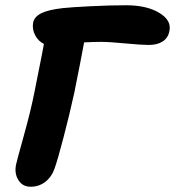

<svg xmlns="http://www.w3.org/2000/svg" viewBox="-20 -688 666 730"><path d="M96.2 22Q65.9 22 50 -3.2Q34.2 -28.3 41 -62Q42.5 -71.3 70.1 -170.4Q97.7 -269.5 110.8 -336.9Q117.7 -371.1 125.7 -411.9Q133.8 -452.6 138.9 -478Q144 -503.4 147 -521Q125 -531.7 113.3 -554.7Q101.6 -577.6 106 -602.1Q110.4 -624 136.7 -637.5Q163.1 -650.9 219.2 -657.2Q250 -660.6 324.2 -664.3Q398.4 -668 460 -668Q537.6 -668 585.4 -639.2Q633.3 -610.4 624 -569.8Q619.6 -544.4 599.1 -530.8Q578.6 -517.1 545.9 -517.1Q518.1 -517.1 456.8 -522.9Q395.5 -528.8 363.8 -528.8Q339.8 -528.8 299.8 -526.9Q288.6 -465.3 262.2 -334Q243.2 -248 221.4 -165Q199.7 -82 188 -48.8Q177.2 -16.6 153.1 2.7Q128.9 22 96.2 22Z"/></svg>

Font: Shantell Sans Irregular Bouncy
Style: Bold Italic
Weight: 700
Italic angle: -11.31°
Designer: Stephen Nixon, Anya Danilova, Shantell Martin
Foundry: Arrow Type
Version: Version 1.006;[9816181b4]